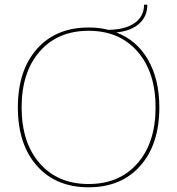

<svg xmlns="http://www.w3.org/2000/svg" viewBox="-20 -787 754 817"><path d="M475 -649Q562 -616 610 -532.5Q658 -449 658 -330Q658 -173 577 -81.5Q496 10 357 10Q218 10 137 -81.5Q56 -173 56 -330Q56 -487 137 -578.5Q218 -670 357 -670Q404 -670 441 -660Q514 -661 553.5 -689.5Q593 -718 593 -767H607Q607 -717 572 -686Q537 -655 475 -649ZM149 -92Q226 -4 357 -4Q488 -4 565 -92Q642 -180 642 -330Q642 -480 565 -568Q488 -656 357 -656Q226 -656 149 -568Q72 -480 72 -330Q72 -180 149 -92Z"/></svg>

Font: Elaine Sans Thin
Style: Regular
Weight: 250
Designer: Wei Huang
Foundry: Wei Huang
Version: Version 2.001;December 24, 2019;FontCreator 12.0.0.2547 64-b